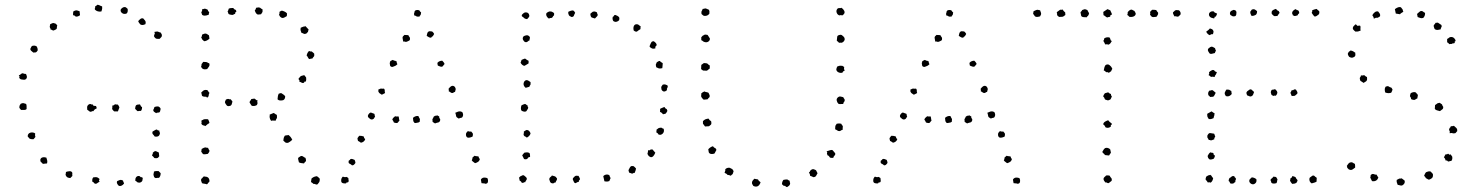

<svg xmlns="http://www.w3.org/2000/svg" viewBox="-20 -764 6195 807"><path d="M409.2 -737.3Q410.2 -727.5 408.7 -724.1Q407.2 -720.7 406.2 -715.8Q389.6 -712.9 378.9 -723.6Q377.9 -728.5 379.4 -731Q380.9 -733.4 379.9 -737.3Q384.8 -739.3 389.6 -744.1Q396.5 -743.2 400.4 -740.7Q404.3 -738.3 409.2 -737.3ZM516.6 -726.6Q518.6 -711.9 511.7 -707Q501 -703.1 493.2 -709Q485.4 -714.8 487.3 -723.6Q489.3 -727.5 494.1 -731Q499 -734.4 503.9 -734.4Q508.8 -734.4 511.2 -731.4Q513.7 -728.5 516.6 -726.6ZM314.5 -716.8Q314.5 -711.9 315.4 -708.5Q316.4 -705.1 316.4 -700.2Q307.6 -693.4 299.8 -694.3Q296.9 -694.3 293.9 -697.8Q291 -701.2 287.1 -699.2Q287.1 -705.1 287.1 -707.5Q287.1 -710 288.1 -715.8Q297.9 -721.7 303.7 -720.2Q309.6 -718.8 314.5 -716.8ZM590.8 -662.1Q585.9 -660.2 582 -659.2Q578.1 -658.2 571.3 -660.2Q563.5 -668 563 -670.4Q562.5 -672.9 560.5 -674.8Q564.5 -679.7 569.8 -684.1Q575.2 -688.5 582 -686.5Q591.8 -676.8 592.3 -671.4Q592.8 -666 590.8 -662.1ZM220.7 -657.2Q218.8 -652.3 218.8 -644.5Q216.8 -640.6 212.9 -639.2Q209 -637.7 205.1 -635.7Q201.2 -635.7 199.2 -637.7Q197.3 -639.6 192.4 -639.6Q193.4 -642.6 191.4 -645Q189.5 -647.5 189.5 -650.4Q188.5 -653.3 189.9 -656.2Q191.4 -659.2 190.4 -662.1Q201.2 -668 206.1 -667Q210.9 -666 214.8 -664.1ZM628.9 -629.9Q641.6 -632.8 645.5 -630.4Q649.4 -627.9 654.3 -627.9Q659.2 -622.1 660.2 -618.2Q661.1 -614.3 659.2 -609.4Q652.3 -601.6 651.4 -601.1Q650.4 -600.6 649.4 -600.6Q637.7 -599.6 633.3 -603.5Q628.9 -607.4 627 -612.3Q628.9 -620.1 630.9 -623ZM134.8 -568.4Q138.7 -560.5 138.7 -552.7Q134.8 -545.9 130.9 -543.9Q128.9 -543.9 125.5 -543.5Q122.1 -543 120.1 -543Q114.3 -547.9 110.8 -550.8Q107.4 -553.7 107.4 -558.6L112.3 -568.4Q114.3 -571.3 118.2 -571.8Q122.1 -572.3 124 -572.3Q128.9 -572.3 134.8 -568.4ZM59.6 -447.3Q64.5 -449.2 67.9 -452.6Q71.3 -456.1 76.2 -456.1Q82 -453.1 85 -453.6Q87.9 -454.1 89.8 -452.1Q91.8 -448.2 92.8 -443.8Q93.8 -439.5 91.8 -434.6Q85.9 -428.7 85 -429.2Q84 -429.7 82 -428.7Q68.4 -429.7 66.4 -431.2Q64.5 -432.6 60.5 -436.5Q63.5 -443.4 61 -443.8Q58.6 -444.3 59.6 -447.3ZM371.1 -325.2Q370.1 -320.3 374.5 -319.3Q378.9 -318.4 383.8 -318.4Q383.8 -316.4 385.3 -314.5Q386.7 -312.5 385.7 -307.6Q376 -304.7 373 -296.9Q368.2 -297.9 365.2 -295.4Q362.3 -293 357.4 -294.9Q350.6 -300.8 349.6 -300.8Q348.6 -300.8 346.7 -302.7Q346.7 -307.6 346.2 -311.5Q345.7 -315.4 347.7 -319.3Q351.6 -325.2 354 -325.2Q356.4 -325.2 356.4 -327.1Q361.3 -327.1 364.3 -325.2Q367.2 -323.2 371.1 -325.2ZM475.6 -324.2Q480.5 -317.4 481.4 -314Q482.4 -310.5 480.5 -308.6Q477.5 -300.8 475.6 -295.9H460Q457 -297.9 455.1 -300.8Q453.1 -303.7 451.2 -305.7Q452.1 -308.6 452.1 -312.5Q452.1 -316.4 452.1 -320.3Q457 -320.3 459 -322.3Q460.9 -324.2 463.9 -326.2Q466.8 -324.2 468.8 -324.7Q470.7 -325.2 475.6 -324.2ZM568.4 -325.2Q573.2 -314.5 575.2 -314.9Q577.1 -315.4 577.1 -313.5Q577.1 -302.7 572.3 -297.9Q562.5 -297.9 561 -296.9Q559.6 -295.9 556.6 -297.9Q547.9 -305.7 547.9 -306.6Q547.9 -307.6 548.8 -313.5Q549.8 -319.3 551.8 -321.3Q555.7 -325.2 568.4 -325.2ZM89.8 -327.1Q91.8 -322.3 91.8 -317.9Q91.8 -313.5 91.8 -305.7Q87.9 -301.8 82 -301.8Q76.2 -301.8 68.4 -301.8Q61.5 -309.6 61.5 -310.5Q61.5 -311.5 61.5 -314.5Q61.5 -319.3 63.5 -322.3Q65.4 -325.2 67.4 -328.1Q71.3 -329.1 73.7 -330.1Q76.2 -331.1 80.1 -330.1ZM650.4 -292Q643.6 -290 641.1 -290.5Q638.7 -291 636.7 -288.1Q631.8 -291 627.9 -293.9Q624 -296.9 624 -301.8Q627.9 -308.6 627.9 -310.5Q627.9 -312.5 629.9 -314.5Q642.6 -318.4 647.9 -315.4Q653.3 -312.5 655.3 -306.6Q653.3 -297.9 652.8 -295.9Q652.3 -293.9 650.4 -292ZM649.4 -215.8Q649.4 -210.9 651.4 -207.5Q653.3 -204.1 651.4 -200.2Q649.4 -192.4 642.6 -190.4Q635.7 -188.5 629.9 -190.4Q627 -195.3 623 -199.2Q619.1 -203.1 621.1 -210.9Q625 -212.9 628.4 -215.3Q631.8 -217.8 636.7 -219.7Q640.6 -219.7 642.1 -217.3Q643.6 -214.8 649.4 -215.8ZM127.9 -203.1Q126 -195.3 128.9 -188.5Q123 -181.6 122.6 -180.7Q122.1 -179.7 120.1 -178.7Q105.5 -178.7 102.5 -183.1Q99.6 -187.5 96.7 -189.5Q95.7 -196.3 99.1 -200.7Q102.5 -205.1 107.9 -206.5Q113.3 -208 118.7 -207Q124 -206.1 127.9 -203.1ZM619.1 -109.4Q620.1 -115.2 621.6 -116.7Q623 -118.2 622.1 -122.1Q625 -124 627.4 -126.5Q629.9 -128.9 634.8 -128.9Q641.6 -126 643.1 -125Q644.5 -124 647.5 -123Q648.4 -111.3 648.9 -110.4Q649.4 -109.4 649.4 -107.4Q646.5 -103.5 644.5 -101.6Q642.6 -99.6 640.6 -99.6Q637.7 -98.6 634.8 -99.1Q631.8 -99.6 628.9 -99.6Q627 -101.6 625 -104.5Q623 -107.4 619.1 -109.4ZM174.8 -101.6Q176.8 -96.7 178.2 -90.3Q179.7 -84 177.7 -77.1Q172.9 -76.2 168.9 -76.2Q165 -76.2 160.2 -75.2Q156.2 -80.1 152.8 -82.5Q149.4 -85 149.4 -91.8Q150.4 -99.6 157.7 -102.1Q165 -104.5 174.8 -101.6ZM284.2 -37.1Q283.2 -32.2 283.7 -30.8Q284.2 -29.3 284.2 -24.4L275.4 -15.6Q263.7 -16.6 259.8 -21.5Q255.9 -26.4 255.9 -29.3Q254.9 -31.2 256.3 -34.2Q257.8 -37.1 256.8 -41Q263.7 -43.9 272.5 -44.4Q281.2 -44.9 284.2 -37.1ZM580.1 -14.6Q579.1 -11.7 579.1 -9.3Q579.1 -6.8 578.1 -3.9Q576.2 0 571.3 2.4Q566.4 4.9 559.6 2.9Q556.6 2 555.2 0Q553.7 -2 548.8 -3.9Q547.9 -12.7 551.8 -18.6Q555.7 -24.4 563.5 -24.4Q567.4 -24.4 569.8 -21Q572.3 -17.6 577.1 -19.5ZM398.4 -11.7Q394.5 -2.9 397 -2.4Q399.4 -2 398.4 0Q393.6 2 388.7 5.9Q383.8 9.8 378.9 7.8Q375 5.9 374 3.4Q373 1 368.2 0Q366.2 -12.7 372.1 -18.6Q384.8 -20.5 389.6 -18.1Q394.5 -15.6 398.4 -11.7ZM480.5 17.6Q475.6 14.6 472.7 8.3Q469.7 2 472.7 -2.9Q484.4 -8.8 489.3 -7.8Q494.1 -6.8 497.1 -4.9Q499 3.9 500.5 3.9Q502 3.9 501 7.8Q492.2 19.5 480.5 17.6ZM634.8 -44.9H646.5Q648.4 -43 650.9 -40.5Q653.3 -38.1 655.3 -36.1Q655.3 -23.4 648.4 -16.6Q640.6 -16.6 636.7 -15.6Q632.8 -14.6 627.9 -19.5Q624 -29.3 625.5 -33.7Q627 -38.1 627 -43Z M1077.1 -704.1Q1072.3 -704.1 1068.4 -703.1Q1064.5 -702.1 1060.5 -704.1Q1054.7 -709 1053.7 -712.9Q1052.7 -716.8 1050.8 -719.7Q1054.7 -723.6 1056.6 -731.4Q1060.5 -731.4 1063.5 -732.4Q1066.4 -733.4 1069.3 -732.4Q1073.2 -732.4 1075.7 -729.5Q1078.1 -726.6 1083 -725.6Q1085 -715.8 1082 -711.4Q1079.1 -707 1077.1 -704.1ZM973.6 -716.8Q972.7 -712.9 969.7 -711.9Q966.8 -710.9 968.8 -706.1Q964.8 -705.1 962.9 -703.6Q960.9 -702.1 957 -701.2Q953.1 -701.2 949.7 -702.1Q946.3 -703.1 942.4 -704.1Q939.5 -706.1 939 -709.5Q938.5 -712.9 936.5 -715.8Q939.5 -718.8 941.4 -727.5Q945.3 -729.5 950.2 -730Q955.1 -730.5 960 -730.5Q966.8 -722.7 968.3 -723.1Q969.7 -723.6 970.7 -722.7ZM859.4 -712.9Q857.4 -706.1 857.4 -702.1Q836.9 -694.3 829.1 -702.1Q829.1 -705.1 827.6 -707.5Q826.2 -710 826.2 -712.9Q830.1 -717.8 829.6 -720.7Q829.1 -723.6 831.1 -726.6Q833 -724.6 835.4 -726.1Q837.9 -727.5 841.8 -727.5Q845.7 -726.6 847.7 -725.6Q849.6 -724.6 853.5 -722.7Q853.5 -718.8 855.5 -716.8Q857.4 -714.8 859.4 -712.9ZM1186.5 -707Q1186.5 -704.1 1186 -702.1Q1185.5 -700.2 1185.5 -696.3Q1174.8 -689.5 1169.9 -688.5Q1165 -687.5 1160.2 -691.4Q1155.3 -695.3 1155.3 -697.8Q1155.3 -700.2 1152.3 -700.2Q1156.2 -708 1154.3 -713.9Q1158.2 -715.8 1160.6 -717.8Q1163.1 -719.7 1167 -718.8Q1182.6 -713.9 1186.5 -707ZM1277.3 -639.6Q1275.4 -635.7 1275.4 -634.8Q1275.4 -633.8 1274.4 -628.9Q1270.5 -627.9 1270 -625.5Q1269.5 -623 1264.6 -622.1Q1259.8 -620.1 1255.9 -622.6Q1252 -625 1247.1 -626Q1245.1 -630.9 1243.7 -635.7Q1242.2 -640.6 1244.1 -647.5Q1256.8 -653.3 1259.3 -652.8Q1261.7 -652.3 1263.7 -654.3Q1270.5 -647.5 1272.9 -644.5Q1275.4 -641.6 1277.3 -639.6ZM837.9 -590.8Q828.1 -598.6 828.1 -602.1Q828.1 -605.5 825.2 -606.4Q827.1 -608.4 828.1 -610.8Q829.1 -613.3 829.1 -618.2Q833 -620.1 837.9 -622.1Q842.8 -624 847.7 -622.1Q850.6 -620.1 853.5 -618.7Q856.4 -617.2 858.4 -615.2L860.4 -601.6Q848.6 -590.8 837.9 -590.8ZM1300.8 -529.3Q1299.8 -526.4 1297.4 -524.4Q1294.9 -522.5 1293.9 -518.6Q1289.1 -517.6 1286.1 -517.1Q1283.2 -516.6 1279.3 -515.6Q1276.4 -518.6 1273.9 -523.4Q1271.5 -528.3 1268.6 -531.2Q1272.5 -543 1274.4 -544.4Q1276.4 -545.9 1278.3 -549.8Q1283.2 -548.8 1284.7 -547.9Q1286.1 -546.9 1290 -547.9Q1296.9 -542 1298.3 -541Q1299.8 -540 1300.8 -538.1ZM859.4 -498Q862.3 -490.2 858.4 -484.4Q854.5 -478.5 850.6 -473.6Q830.1 -468.8 825.2 -484.4Q828.1 -490.2 827.1 -495.1Q829.1 -496.1 830.6 -499Q832 -502 834 -503.9Q848.6 -503.9 851.6 -501.5Q854.5 -499 859.4 -498ZM1258.8 -448.2 1266.6 -438.5Q1267.6 -428.7 1266.6 -426.3Q1265.6 -423.8 1265.6 -420.9Q1260.7 -422.9 1259.8 -419.9Q1258.8 -417 1254.9 -415Q1249 -415 1246.1 -417.5Q1243.2 -419.9 1238.3 -419.9Q1240.2 -424.8 1237.8 -427.2Q1235.4 -429.7 1234.4 -432.6Q1242.2 -444.3 1247.6 -445.3Q1252.9 -446.3 1258.8 -448.2ZM860.4 -374Q856.4 -364.3 856.9 -362.8Q857.4 -361.3 857.4 -360.4Q850.6 -351.6 849.6 -354Q848.6 -356.4 846.7 -357.4Q835 -357.4 833 -358.9Q831.1 -360.4 829.1 -361.3Q827.1 -368.2 827.1 -370.1Q827.1 -372.1 825.2 -374Q833 -382.8 837.4 -384.8Q841.8 -386.7 850.6 -385.7Q853.5 -383.8 855.5 -379.9Q857.4 -376 860.4 -374ZM1178.7 -359.4Q1178.7 -346.7 1169.9 -342.8Q1153.3 -338.9 1146.5 -346.7Q1147.5 -354.5 1147.9 -358.9Q1148.4 -363.3 1151.4 -370.1Q1154.3 -371.1 1157.7 -372.1Q1161.1 -373 1163.1 -372.1Q1173.8 -365.2 1175.3 -363.3Q1176.8 -361.3 1178.7 -359.4ZM1062.5 -342.8Q1060.5 -337.9 1062 -333.5Q1063.5 -329.1 1060.5 -324.2Q1058.6 -320.3 1050.3 -318.8Q1042 -317.4 1037.1 -320.3Q1032.2 -329.1 1030.3 -331.1Q1028.3 -333 1029.3 -335Q1029.3 -337.9 1032.2 -340.8Q1035.2 -343.8 1036.1 -347.7Q1040 -347.7 1042.5 -348.6Q1044.9 -349.6 1048.8 -349.6Q1052.7 -348.6 1055.2 -345.2Q1057.6 -341.8 1062.5 -342.8ZM950.2 -346.7Q952.1 -342.8 953.6 -341.8Q955.1 -340.8 957 -336.9Q954.1 -325.2 953.6 -324.7Q953.1 -324.2 950.2 -320.3Q938.5 -315.4 933.6 -320.3Q923.8 -332 925.8 -336.9Q927.7 -341.8 929.7 -345.7Q938.5 -349.6 941.9 -347.7Q945.3 -345.7 950.2 -346.7ZM1138.7 -256.8Q1130.9 -256.8 1127.4 -257.3Q1124 -257.8 1119.1 -255.9Q1118.2 -259.8 1116.2 -261.7Q1114.3 -263.7 1114.3 -267.6Q1112.3 -272.5 1113.3 -274.9Q1114.3 -277.3 1113.3 -282.2Q1124 -286.1 1129.9 -289.1Q1134.8 -287.1 1136.7 -285.2Q1138.7 -283.2 1143.6 -281.2Q1145.5 -269.5 1142.6 -265.6Q1139.6 -261.7 1138.7 -256.8ZM854.5 -262.7Q856.4 -258.8 857.9 -255.9Q859.4 -252.9 860.4 -248Q858.4 -245.1 856 -244.1Q853.5 -243.2 851.6 -241.2Q842.8 -233.4 842.8 -233.9Q842.8 -234.4 840.8 -235.4Q831.1 -237.3 829.6 -239.7Q828.1 -242.2 826.2 -243.2Q828.1 -248 827.1 -251Q826.2 -253.9 827.1 -257.8Q835 -260.7 835.4 -261.7Q835.9 -262.7 837.9 -262.7Q845.7 -263.7 854.5 -262.7ZM1193.4 -196.3 1201.2 -188.5Q1207 -180.7 1207 -178.7Q1207 -176.8 1209 -176.8Q1198.2 -167 1192.4 -164.6Q1186.5 -162.1 1179.7 -165Q1173.8 -169.9 1170.9 -172.9Q1171.9 -182.6 1173.3 -186.5Q1174.8 -190.4 1176.8 -193.4Q1180.7 -195.3 1185.1 -195.3Q1189.5 -195.3 1193.4 -196.3ZM827.1 -137.7Q838.9 -144.5 842.8 -144.5Q849.6 -142.6 854.5 -142.6Q857.4 -134.8 858.9 -133.8Q860.4 -132.8 860.4 -129.9Q860.4 -127 857.9 -123Q855.5 -119.1 853.5 -117.2Q838.9 -114.3 834 -116.2Q832 -117.2 830.1 -120.6Q828.1 -124 826.2 -126Q825.2 -129.9 826.7 -131.3Q828.1 -132.8 827.1 -137.7ZM1257.8 -77.1Q1251 -78.1 1245.6 -78.6Q1240.2 -79.1 1236.3 -82Q1233.4 -93.8 1232.9 -96.2Q1232.4 -98.6 1234.4 -101.6Q1241.2 -106.4 1244.1 -107.9Q1247.1 -109.4 1252 -107.4Q1261.7 -100.6 1263.7 -100.6Q1265.6 -96.7 1266.1 -90.8Q1266.6 -85 1261.7 -83ZM849.6 10.7Q844.7 8.8 839.4 8.3Q834 7.8 829.1 5.9Q824.2 -4.9 825.2 -9.3Q826.2 -13.7 829.1 -14.6Q835.9 -23.4 837.9 -22.5Q839.8 -21.5 842.8 -21.5Q852.5 -21.5 857.4 -14.6Q860.4 -8.8 860.4 -4.9Q860.4 -1 859.4 1Q854.5 3.9 853.5 6.8Q852.5 9.8 849.6 10.7ZM1312.5 11.7Q1307.6 11.7 1305.7 10.3Q1303.7 8.8 1296.9 8.8Q1294.9 5.9 1292 4.4Q1289.1 2.9 1287.1 1Q1289.1 -13.7 1290 -14.6Q1299.8 -21.5 1304.2 -22Q1308.6 -22.5 1311.5 -23.4Q1315.4 -21.5 1318.4 -18.6Q1321.3 -15.6 1324.2 -12.7Q1324.2 -2 1321.3 2Q1316.4 8.8 1315.4 9.8Q1314.5 10.7 1312.5 11.7Z M1742.2 -720.7Q1746.1 -713.9 1750 -711.9Q1749 -701.2 1746.6 -699.7Q1744.1 -698.2 1743.2 -694.3Q1735.4 -694.3 1732.4 -694.3Q1724.6 -699.2 1723.1 -698.7Q1721.7 -698.2 1720.7 -700.2Q1719.7 -709 1721.2 -710.4Q1722.7 -711.9 1722.7 -716.8Q1724.6 -720.7 1730.5 -721.7Q1736.3 -722.7 1742.2 -720.7ZM1791 -605.5Q1785.2 -605.5 1781.2 -608.4Q1777.3 -611.3 1773.4 -613.3Q1775.4 -625 1777.8 -628.4Q1780.3 -631.8 1785.2 -632.8L1795.9 -631.8Q1797.9 -630.9 1800.8 -627.4Q1803.7 -624 1804.7 -621.1Q1799.8 -611.3 1796.9 -610.4Q1793.9 -609.4 1793 -606.4ZM1690.4 -588.9Q1685.5 -586.9 1681.6 -588.9Q1677.7 -590.8 1674.8 -588.9Q1672.9 -600.6 1672.4 -602.1Q1671.9 -603.5 1671.9 -606.4Q1672.9 -611.3 1675.3 -612.8Q1677.7 -614.3 1679.7 -617.2Q1686.5 -617.2 1689.5 -616.7Q1692.4 -616.2 1696.3 -616.2Q1698.2 -611.3 1701.2 -608.4Q1704.1 -605.5 1703.1 -599.6Q1703.1 -594.7 1698.7 -592.8Q1694.3 -590.8 1690.4 -588.9ZM1838.9 -508.8Q1841.8 -505.9 1844.2 -502.9Q1846.7 -500 1848.6 -495.1L1839.8 -484.4Q1835 -482.4 1830.1 -484.4Q1825.2 -486.3 1820.3 -488.3Q1817.4 -497.1 1819.3 -501Q1827.1 -508.8 1838.9 -508.8ZM1620.1 -486.3Q1617.2 -499 1618.7 -501Q1620.1 -502.9 1620.1 -506.8Q1624 -508.8 1628.4 -511.2Q1632.8 -513.7 1635.7 -508.8Q1640.6 -509.8 1641.6 -508.3Q1642.6 -506.8 1646.5 -506.8Q1647.5 -498 1650.4 -494.1Q1645.5 -489.3 1641.6 -487.3Q1628.9 -481.4 1626 -482.9Q1623 -484.4 1620.1 -486.3ZM1892.6 -377.9Q1888.7 -377 1886.2 -375Q1883.8 -373 1879.9 -373Q1875 -374 1872.6 -376.5Q1870.1 -378.9 1866.2 -379.9Q1867.2 -385.7 1865.2 -390.6Q1875 -403.3 1881.8 -403.3Q1888.7 -403.3 1892.6 -397.5Q1896.5 -390.6 1895 -387.2Q1893.6 -383.8 1892.6 -377.9ZM1594.7 -390.6Q1597.7 -386.7 1597.2 -382.3Q1596.7 -377.9 1598.6 -373Q1589.8 -368.2 1587.9 -367.2Q1585.9 -366.2 1584 -366.2L1574.2 -373Q1569.3 -378.9 1570.3 -381.8Q1571.3 -384.8 1569.3 -386.7Q1579.1 -392.6 1583.5 -391.6Q1587.9 -390.6 1592.8 -391.6ZM1908.2 -265.6Q1906.2 -267.6 1902.8 -269Q1899.4 -270.5 1897.5 -274.4Q1895.5 -286.1 1893.6 -290Q1907.2 -296.9 1914.6 -295.9Q1921.9 -294.9 1924.8 -290Q1925.8 -288.1 1926.3 -283.7Q1926.8 -279.3 1925.8 -277.3Q1923.8 -269.5 1918.9 -269Q1914.1 -268.6 1908.2 -265.6ZM1552.7 -286.1Q1554.7 -284.2 1554.7 -280.8Q1554.7 -277.3 1556.6 -274.4Q1551.8 -265.6 1551.3 -265.6Q1550.8 -265.6 1548.8 -263.7Q1543 -259.8 1536.1 -263.7Q1532.2 -266.6 1529.3 -269.5Q1526.4 -272.5 1526.4 -274.4Q1525.4 -278.3 1528.3 -282.7Q1531.2 -287.1 1535.2 -290Q1538.1 -292 1543 -289.6Q1547.9 -287.1 1552.7 -286.1ZM1655.3 -274.4Q1657.2 -268.6 1657.2 -265.1Q1657.2 -261.7 1659.2 -257.8Q1654.3 -252 1653.8 -251Q1653.3 -250 1651.4 -248Q1647.5 -246.1 1643.6 -247.1Q1639.6 -248 1635.7 -249Q1631.8 -258.8 1628.9 -260.7Q1629.9 -265.6 1633.3 -269Q1636.7 -272.5 1640.6 -275.4Q1649.4 -273.4 1650.9 -274.4Q1652.3 -275.4 1655.3 -274.4ZM1826.2 -274.4Q1825.2 -268.6 1828.1 -266.1Q1831.1 -263.7 1830.1 -259.8Q1830.1 -253.9 1824.2 -250Q1808.6 -246.1 1808.6 -245.1Q1805.7 -247.1 1803.2 -248.5Q1800.8 -250 1797.9 -252Q1798.8 -254.9 1797.9 -257.8Q1796.9 -260.7 1797.9 -263.7Q1801.8 -269.5 1801.8 -271Q1801.8 -272.5 1802.7 -273.4Q1808.6 -278.3 1812 -277.8Q1815.4 -277.3 1817.4 -279.3ZM1738.3 -276.4Q1743.2 -265.6 1743.7 -265.6Q1744.1 -265.6 1745.1 -264.6Q1745.1 -261.7 1744.6 -258.8Q1744.1 -255.9 1744.1 -252Q1737.3 -248 1735.8 -248.5Q1734.4 -249 1733.4 -248Q1722.7 -246.1 1722.7 -247.1Q1716.8 -252.9 1716.8 -258.3Q1716.8 -263.7 1715.8 -268.6Q1719.7 -272.5 1725.6 -274.9Q1731.4 -277.3 1738.3 -276.4ZM1946.3 -212.9Q1956.1 -210 1957.5 -210.9Q1959 -211.9 1960.9 -210.9Q1967.8 -203.1 1967.8 -201.2Q1967.8 -193.4 1965.8 -189.5Q1947.3 -181.6 1941.9 -188Q1936.5 -194.3 1939.5 -205.1ZM1508.8 -190.4Q1510.7 -181.6 1513.2 -181.2Q1515.6 -180.7 1514.6 -177.7Q1510.7 -167 1497.1 -164.1Q1489.3 -169.9 1484.4 -171.9Q1484.4 -176.8 1482.9 -178.2Q1481.4 -179.7 1483.4 -184.6Q1485.4 -187.5 1486.8 -189.5Q1488.3 -191.4 1490.2 -193.4Q1501 -193.4 1508.8 -190.4ZM1992.2 -105.5Q1992.2 -100.6 1993.7 -99.1Q1995.1 -97.7 1997.1 -95.7Q1995.1 -87.9 1989.7 -84Q1984.4 -80.1 1976.6 -78.1Q1974.6 -80.1 1970.2 -83Q1965.8 -85.9 1962.9 -89.8Q1963.9 -92.8 1964.8 -94.7Q1965.8 -96.7 1965.8 -101.6Q1968.8 -103.5 1974.6 -109.4Q1979.5 -107.4 1983.9 -107.4Q1988.3 -107.4 1992.2 -105.5ZM1470.7 -91.8Q1472.7 -85 1473.6 -83Q1474.6 -81.1 1472.7 -77.1Q1467.8 -70.3 1462.9 -69.3Q1458 -68.4 1456.1 -72.3Q1445.3 -77.1 1445.3 -80.6Q1445.3 -84 1445.3 -87.9Q1447.3 -89.8 1449.7 -91.3Q1452.1 -92.8 1453.1 -95.7Q1459 -96.7 1462.4 -95.2Q1465.8 -93.8 1470.7 -91.8ZM2028.3 -15.6Q2032.2 -6.8 2031.2 -4.9Q2030.3 -2.9 2031.2 1Q2027.3 7.8 2025.4 7.3Q2023.4 6.8 2022.5 8.8Q2017.6 6.8 2013.2 6.8Q2008.8 6.8 2003.9 5.9Q2002 -5.9 2001.5 -7.3Q2001 -8.8 2002 -10.7Q2007.8 -18.6 2018.6 -17.6ZM1444.3 -15.6Q1444.3 -9.8 1445.3 -6.8Q1446.3 -3.9 1444.3 1Q1442.4 2.9 1438.5 2.9Q1434.6 2.9 1434.6 6.8Q1415 8.8 1414.1 -2.9Q1413.1 -14.6 1420.9 -21.5Q1430.7 -18.6 1431.6 -19.5Q1436.5 -21.5 1438.5 -19.5Q1440.4 -17.6 1444.3 -15.6Z M2397.5 -710Q2393.6 -703.1 2392.1 -698.2Q2390.6 -693.4 2382.8 -692.4Q2373 -696.3 2371.1 -700.2Q2368.2 -707 2368.2 -710Q2368.2 -712.9 2369.1 -714.8Q2386.7 -722.7 2391.1 -718.8Q2395.5 -714.8 2397.5 -710ZM2307.6 -710Q2309.6 -708 2309.1 -705.1Q2308.6 -702.1 2308.6 -699.2Q2304.7 -697.3 2303.7 -693.8Q2302.7 -690.4 2297.9 -688.5Q2291 -688.5 2289.6 -687Q2288.1 -685.5 2286.1 -686.5Q2282.2 -688.5 2278.3 -694.8Q2274.4 -701.2 2276.4 -708Q2277.3 -710 2283.2 -713.4Q2289.1 -716.8 2293.9 -715.8Q2297.9 -715.8 2301.3 -713.9Q2304.7 -711.9 2307.6 -710ZM2489.3 -711.9Q2489.3 -707 2491.2 -705.1Q2493.2 -703.1 2491.2 -697.3Q2482.4 -688.5 2481.9 -687.5Q2481.4 -686.5 2479.5 -686.5Q2470.7 -689.5 2468.8 -689.9Q2466.8 -690.4 2464.8 -692.4Q2462.9 -695.3 2461.9 -700.2Q2460.9 -705.1 2461.9 -707Q2469.7 -713.9 2471.7 -714.8Q2479.5 -716.8 2482.9 -714.8Q2486.3 -712.9 2489.3 -711.9ZM2195.3 -683.6Q2184.6 -684.6 2179.7 -691.4Q2175.8 -693.4 2173.8 -695.3Q2171.9 -697.3 2173.8 -702.1Q2182.6 -711.9 2188.5 -711.9Q2194.3 -711.9 2196.3 -710.9Q2200.2 -710 2203.1 -704.6Q2206.1 -699.2 2204.1 -693.4Q2195.3 -682.6 2195.3 -683.6ZM2566.4 -701.2Q2577.1 -697.3 2581.1 -692.9Q2585 -688.5 2582 -678.7Q2577.1 -673.8 2570.8 -672.4Q2564.5 -670.9 2557.6 -675.8Q2552.7 -684.6 2555.7 -693.4Q2559.6 -694.3 2560.5 -697.8Q2561.5 -701.2 2566.4 -701.2ZM2672.9 -653.3Q2671.9 -650.4 2671.9 -641.6Q2662.1 -635.7 2659.7 -633.3Q2657.2 -630.9 2655.3 -630.9Q2651.4 -630.9 2648.9 -632.3Q2646.5 -633.8 2643.6 -635.7Q2640.6 -647.5 2644.5 -655.3Q2648.4 -663.1 2658.2 -662.1Q2663.1 -661.1 2666 -658.2Q2668.9 -655.3 2672.9 -653.3ZM2207 -608.4Q2208 -603.5 2206.5 -601.1Q2205.1 -598.6 2206.1 -594.7Q2201.2 -592.8 2197.8 -589.4Q2194.3 -585.9 2188.5 -586.9Q2183.6 -587.9 2179.2 -595.2Q2174.8 -602.5 2179.7 -610.4Q2182.6 -613.3 2190.4 -615.2Q2200.2 -618.2 2207 -608.4ZM2740.2 -574.2Q2731.4 -564.5 2733.9 -564.5Q2736.3 -564.5 2735.4 -561.5Q2727.5 -557.6 2720.2 -560.5Q2712.9 -563.5 2710 -569.3Q2714.8 -582 2717.8 -586.4Q2720.7 -590.8 2727.5 -590.8Q2732.4 -587.9 2736.3 -583.5Q2740.2 -579.1 2740.2 -574.2ZM2202.1 -507.8Q2201.2 -505.9 2201.7 -502.4Q2202.1 -499 2201.2 -497.1Q2185.5 -487.3 2184.6 -487.3Q2179.7 -487.3 2174.8 -491.7Q2169.9 -496.1 2168 -501Q2169.9 -503.9 2170.4 -506.8Q2170.9 -509.8 2172.9 -512.7Q2176.8 -513.7 2180.2 -515.6Q2183.6 -517.6 2187.5 -517.6Q2196.3 -510.7 2198.2 -510.3Q2200.2 -509.8 2202.1 -507.8ZM2763.7 -477.5Q2753.9 -475.6 2752.4 -476.1Q2751 -476.6 2749 -476.6Q2741.2 -480.5 2740.2 -480.5Q2739.3 -480.5 2738.3 -481.4Q2735.4 -492.2 2737.3 -495.1Q2739.3 -498 2740.2 -502Q2744.1 -503.9 2746.6 -505.9Q2749 -507.8 2753.9 -507.8Q2755.9 -503.9 2759.3 -502.4Q2762.7 -501 2765.6 -498Q2764.6 -488.3 2764.6 -485.4Q2764.6 -482.4 2763.7 -477.5ZM2210 -418.9Q2210.9 -408.2 2208.5 -406.2Q2206.1 -404.3 2205.1 -399.4Q2194.3 -396.5 2191.9 -395.5Q2189.5 -394.5 2187.5 -396.5Q2177.7 -406.2 2181.6 -417Q2183.6 -423.8 2190.4 -426.8Q2194.3 -427.7 2195.3 -427.2Q2196.3 -426.8 2201.2 -424.8ZM2765.6 -408.2Q2772.5 -410.2 2776.9 -408.7Q2781.2 -407.2 2785.2 -405.3Q2788.1 -399.4 2785.2 -395.5Q2782.2 -391.6 2783.2 -384.8Q2769.5 -373 2760.7 -386.7Q2757.8 -396.5 2760.7 -401.4Q2763.7 -406.2 2765.6 -408.2ZM2171.9 -321.3Q2175.8 -323.2 2179.2 -324.7Q2182.6 -326.2 2186.5 -327.1Q2190.4 -326.2 2192.4 -323.7Q2194.3 -321.3 2198.2 -320.3Q2196.3 -317.4 2198.7 -314.9Q2201.2 -312.5 2199.2 -307.6Q2194.3 -299.8 2193.4 -298.3Q2192.4 -296.9 2191.4 -295.9Q2186.5 -293.9 2182.1 -294.9Q2177.7 -295.9 2172.9 -297.9Q2168.9 -302.7 2169.4 -309.6Q2169.9 -316.4 2171.9 -321.3ZM2785.2 -297.9Q2784.2 -294.9 2781.7 -291.5Q2779.3 -288.1 2777.3 -286.1Q2766.6 -283.2 2766.6 -283.7Q2766.6 -284.2 2765.6 -285.2Q2759.8 -292 2756.8 -292.5Q2753.9 -293 2753.9 -294.9Q2754.9 -297.9 2754.4 -301.8Q2753.9 -305.7 2755.9 -307.6L2772.5 -314.5Q2774.4 -311.5 2776.4 -309.1Q2778.3 -306.6 2782.2 -305.7ZM2738.3 -208Q2740.2 -213.9 2739.3 -218.8Q2749 -227.5 2752.9 -226.6Q2756.8 -225.6 2757.8 -228.5Q2760.7 -226.6 2763.2 -225.1Q2765.6 -223.6 2769.5 -222.7Q2773.4 -210 2765.1 -202.1Q2756.8 -194.3 2747.1 -199.2Q2746.1 -203.1 2743.2 -204.6Q2740.2 -206.1 2738.3 -208ZM2181.6 -210.9Q2191.4 -217.8 2193.8 -217.8Q2196.3 -217.8 2201.2 -215.8Q2207 -210.9 2208 -208Q2209 -205.1 2210 -203.1Q2207 -192.4 2194.3 -185.5Q2190.4 -189.5 2187 -190.4Q2183.6 -191.4 2181.6 -195.3Q2179.7 -198.2 2181.2 -202.1Q2182.6 -206.1 2181.6 -210.9ZM2722.7 -135.7Q2725.6 -131.8 2728.5 -128.9Q2731.4 -126 2734.4 -122.1Q2729.5 -110.4 2724.6 -106.4Q2716.8 -100.6 2710.9 -105.5Q2707 -107.4 2705.1 -110.4Q2703.1 -113.3 2701.2 -117.2Q2702.1 -121.1 2703.1 -124.5Q2704.1 -127.9 2704.1 -132.8Q2710 -130.9 2712.4 -133.8Q2714.8 -136.7 2722.7 -135.7ZM2207 -118.2Q2207 -113.3 2208 -107.9Q2209 -102.5 2202.1 -103.5Q2197.3 -95.7 2191.9 -94.7Q2186.5 -93.8 2182.6 -95.7Q2180.7 -99.6 2178.7 -103.5Q2176.8 -107.4 2174.8 -111.3Q2176.8 -114.3 2179.2 -116.7Q2181.6 -119.1 2183.6 -122.1Q2191.4 -124 2197.8 -123.5Q2204.1 -123 2207 -118.2ZM2653.3 -55.7Q2652.3 -47.9 2647.5 -37.1Q2643.6 -38.1 2641.6 -36.1Q2639.6 -34.2 2635.7 -34.2Q2632.8 -36.1 2629.9 -36.6Q2627 -37.1 2624 -39.1Q2621.1 -48.8 2621.6 -48.8Q2622.1 -48.8 2622.1 -49.8Q2627.9 -62.5 2631.8 -64.9Q2635.7 -67.4 2643.6 -65.4Q2646.5 -63.5 2648.9 -60.5Q2651.4 -57.6 2653.3 -55.7ZM2546.9 -16.6Q2544.9 -12.7 2541 -2.9Q2532.2 0 2527.3 -1Q2522.5 -2 2520.5 -2L2515.6 -23.4Q2520.5 -29.3 2528.8 -30.3Q2537.1 -31.2 2542 -26.4Q2543 -23.4 2543.5 -20.5Q2543.9 -17.6 2546.9 -16.6ZM2161.1 -16.6Q2168 -24.4 2168.9 -23.9Q2169.9 -23.4 2170.9 -24.4Q2174.8 -27.3 2177.2 -27.3Q2179.7 -27.3 2181.6 -27.3Q2191.4 -19.5 2192.9 -17.1Q2194.3 -14.6 2194.3 -11.7Q2193.4 -7.8 2190.9 -4.9Q2188.5 -2 2187.5 2Q2182.6 1 2180.7 3.4Q2178.7 5.9 2172.9 3.9Q2169.9 -2 2167.5 -2.9Q2165 -3.9 2164.1 -4.9Q2163.1 -7.8 2163.1 -10.7Q2163.1 -13.7 2161.1 -16.6ZM2321.3 -13.7Q2321.3 -7.8 2318.8 -4.9Q2316.4 -2 2315.4 2.9Q2310.5 2.9 2308.6 4.9Q2306.6 6.8 2304.7 6.8Q2294.9 6.8 2292 0Q2290 -7.8 2289.1 -8.8Q2288.1 -9.8 2289.1 -13.7Q2291 -18.6 2294.4 -20.5Q2297.9 -22.5 2299.8 -26.4Q2313.5 -23.4 2316.4 -20Q2319.3 -16.6 2321.3 -13.7ZM2410.2 -25.4Q2413.1 -23.4 2414.6 -19.5Q2416 -15.6 2418 -11.7Q2417 -7.8 2414.6 -6.3Q2412.1 -4.9 2413.1 0Q2404.3 2 2402.8 3.9Q2401.4 5.9 2398.4 5.9Q2394.5 4.9 2393.1 2.4Q2391.6 0 2389.6 -4.9Q2388.7 -6.8 2387.7 -9.3Q2386.7 -11.7 2388.7 -15.6L2396.5 -23.4Q2401.4 -26.4 2404.3 -25.4Q2407.2 -24.4 2410.2 -25.4Z M3520.5 -699.2Q3512.7 -701.2 3511.7 -700.2Q3510.7 -699.2 3508.8 -699.2Q3500 -701.2 3496.6 -710.9Q3493.2 -720.7 3501 -728.5Q3503.9 -730.5 3508.8 -730Q3513.7 -729.5 3516.6 -731.4Q3524.4 -726.6 3528.3 -718.8Q3534.2 -708 3520.5 -699.2ZM2933.6 -726.6Q2937.5 -726.6 2941.4 -728Q2945.3 -729.5 2949.2 -727.5Q2959 -723.6 2960 -722.7Q2962.9 -713.9 2961.9 -711.9Q2960.9 -710 2961.9 -707Q2954.1 -695.3 2938.5 -697.3Q2936.5 -698.2 2933.6 -700.7Q2930.7 -703.1 2928.7 -705.1Q2926.8 -715.8 2930.7 -719.7ZM3506.8 -584Q3504.9 -585.9 3502.4 -588.4Q3500 -590.8 3497.1 -592.8Q3498 -606.4 3499 -610.4Q3500 -614.3 3504.9 -616.2Q3506.8 -617.2 3511.2 -617.7Q3515.6 -618.2 3518.6 -616.2Q3520.5 -615.2 3525.4 -610.4Q3530.3 -605.5 3530.3 -600.6Q3531.2 -596.7 3527.8 -591.8Q3524.4 -586.9 3519.5 -585Q3517.6 -584 3514.2 -584.5Q3510.7 -585 3506.8 -584ZM2926.8 -595.7Q2928.7 -598.6 2927.7 -601.6Q2926.8 -604.5 2927.7 -607.4Q2933.6 -615.2 2936.5 -615.2Q2941.4 -619.1 2945.3 -618.7Q2949.2 -618.2 2954.1 -617.2Q2960 -608.4 2961.4 -606Q2962.9 -603.5 2963.9 -601.6Q2963.9 -593.8 2957.5 -589.4Q2951.2 -585 2943.4 -586.9Q2937.5 -587.9 2934.6 -590.8Q2931.6 -593.8 2926.8 -595.7ZM3528.3 -482.4Q3527.3 -476.6 3527.8 -473.6Q3528.3 -470.7 3530.3 -466.8Q3522.5 -464.8 3521.5 -459Q3513.7 -456.1 3505.4 -459.5Q3497.1 -462.9 3495.1 -470.7Q3495.1 -474.6 3496.1 -477.1Q3497.1 -479.5 3499 -484.4Q3508.8 -488.3 3512.2 -487.8Q3515.6 -487.3 3520.5 -487.3ZM2926.8 -473.6Q2927.7 -479.5 2927.2 -481.9Q2926.8 -484.4 2927.7 -491.2Q2937.5 -499 2938.5 -499Q2952.1 -499 2955.1 -495.1Q2958 -491.2 2962.9 -489.3Q2963.9 -483.4 2962.9 -475.6Q2959 -473.6 2957 -471.2Q2955.1 -468.8 2950.2 -466.8Q2942.4 -467.8 2939.9 -467.3Q2937.5 -466.8 2934.6 -467.8ZM2962.9 -356.4Q2957 -351.6 2954.1 -346.7Q2948.2 -346.7 2944.8 -345.7Q2941.4 -344.7 2936.5 -345.7Q2934.6 -348.6 2932.1 -350.6Q2929.7 -352.5 2927.7 -357.4Q2925.8 -360.4 2927.2 -362.8Q2928.7 -365.2 2926.8 -370.1Q2934.6 -377.9 2936 -377.4Q2937.5 -377 2939.5 -379.9Q2943.4 -377.9 2948.7 -377Q2954.1 -376 2958 -374Q2963.9 -362.3 2962.9 -360.4Q2961.9 -358.4 2962.9 -356.4ZM3524.4 -327.1Q3519.5 -327.1 3514.6 -326.7Q3509.8 -326.2 3504.9 -327.1Q3498 -335 3498.5 -335.9Q3499 -336.9 3498 -337.9Q3495.1 -344.7 3498 -350.1Q3501 -355.5 3505.9 -357.4Q3509.8 -359.4 3514.6 -357.9Q3519.5 -356.4 3524.4 -355.5Q3526.4 -350.6 3528.8 -348.1Q3531.2 -345.7 3530.3 -340.8Q3529.3 -336.9 3526.9 -334.5Q3524.4 -332 3524.4 -327.1ZM2943.4 -232.4Q2935.5 -242.2 2934.6 -244.1V-254.9Q2940.4 -260.7 2945.3 -262.7Q2950.2 -264.6 2958 -265.6Q2963.9 -256.8 2965.3 -256.8Q2966.8 -256.8 2968.8 -254.9Q2971.7 -243.2 2967.8 -239.7Q2963.9 -236.3 2960 -233.4Q2955.1 -233.4 2951.2 -232.9Q2947.3 -232.4 2943.4 -232.4ZM3521.5 -217.8Q3516.6 -217.8 3514.2 -215.3Q3511.7 -212.9 3507.8 -212.9Q3502.9 -212.9 3499 -215.8Q3495.1 -218.8 3490.2 -220.7Q3490.2 -235.4 3492.7 -237.8Q3495.1 -240.2 3497.1 -244.1Q3506.8 -246.1 3515.6 -244.1Q3517.6 -240.2 3519 -238.3Q3520.5 -236.3 3522.5 -234.4Q3522.5 -227.5 3522 -225.1Q3521.5 -222.7 3521.5 -217.8ZM2957 -136.7Q2965.8 -146.5 2976.6 -149.4Q2980.5 -143.6 2985.4 -141.6Q2990.2 -139.6 2991.2 -133.8Q2984.4 -120.1 2983.4 -119.1Q2977.5 -116.2 2971.2 -116.7Q2964.8 -117.2 2962.9 -119.1Q2959 -121.1 2958.5 -126.5Q2958 -131.8 2957 -136.7ZM3454.1 -127.9Q3464.8 -130.9 3469.7 -132.8Q3474.6 -134.8 3479.5 -132.8Q3489.3 -121.1 3490.2 -120.1Q3491.2 -119.1 3490.2 -113.3Q3488.3 -110.4 3485.8 -107.9Q3483.4 -105.5 3482.4 -100.6Q3476.6 -100.6 3473.1 -100.6Q3469.7 -100.6 3467.8 -102.5Q3465.8 -104.5 3464.4 -107.4Q3462.9 -110.4 3459 -110.4Q3457 -114.3 3456.1 -116.7Q3455.1 -119.1 3457 -124ZM3063.5 -44.9Q3060.5 -32.2 3057.6 -30.8Q3054.7 -29.3 3051.8 -25.4Q3047.9 -27.3 3044.9 -27.8Q3042 -28.3 3037.1 -29.3Q3035.2 -33.2 3031.2 -34.7Q3027.3 -36.1 3025.4 -38.1Q3026.4 -42 3027.8 -44.9Q3029.3 -47.9 3028.3 -52.7Q3036.1 -60.5 3047.9 -58.6Q3053.7 -54.7 3055.2 -54.7Q3056.6 -54.7 3057.6 -53.7ZM3384.8 -25.4Q3384.8 -30.3 3383.3 -33.2Q3381.8 -36.1 3379.9 -39.1Q3383.8 -41 3384.3 -43.5Q3384.8 -45.9 3386.7 -47.9Q3388.7 -49.8 3392.1 -51.8Q3395.5 -53.7 3400.4 -52.7Q3410.2 -48.8 3410.2 -47.9Q3410.2 -46.9 3411.1 -45.9Q3417 -35.2 3416 -34.7Q3415 -34.2 3414.1 -32.2Q3409.2 -22.5 3408.2 -22.5Q3399.4 -16.6 3394.5 -21.5ZM3176.8 2Q3172.9 14.6 3165 18.6Q3157.2 22.5 3146.5 17.6Q3144.5 13.7 3142.6 11.2Q3140.6 8.8 3140.6 3.9Q3140.6 -1 3144 -5.4Q3147.5 -9.8 3150.4 -12.7Q3154.3 -11.7 3158.2 -11.2Q3162.1 -10.7 3166 -9.8Q3168 -4.9 3170.9 -2.9Q3173.8 -1 3176.8 2ZM3299.8 -2.9Q3297.9 0 3299.8 2.4Q3301.8 4.9 3300.8 8.8Q3299.8 13.7 3296.4 16.6Q3293 19.5 3288.1 22.5Q3283.2 21.5 3281.2 18.6Q3279.3 15.6 3274.4 17.6Q3272.5 14.6 3270.5 13.7Q3268.6 12.7 3266.6 9.8Q3267.6 1 3269 -1.5Q3270.5 -3.9 3272.5 -7.8Q3276.4 -8.8 3280.3 -9.3Q3284.2 -9.8 3289.1 -9.8Q3295.9 -4.9 3297.4 -4.9Q3298.8 -4.9 3299.8 -2.9Z M3978.5 -720.7Q3982.4 -713.9 3986.3 -711.9Q3985.4 -701.2 3982.9 -699.7Q3980.5 -698.2 3979.5 -694.3Q3971.7 -694.3 3968.8 -694.3Q3960.9 -699.2 3959.5 -698.7Q3958 -698.2 3957 -700.2Q3956.1 -709 3957.5 -710.4Q3959 -711.9 3959 -716.8Q3960.9 -720.7 3966.8 -721.7Q3972.7 -722.7 3978.5 -720.7ZM4027.3 -605.5Q4021.5 -605.5 4017.6 -608.4Q4013.7 -611.3 4009.8 -613.3Q4011.7 -625 4014.2 -628.4Q4016.6 -631.8 4021.5 -632.8L4032.2 -631.8Q4034.2 -630.9 4037.1 -627.4Q4040 -624 4041 -621.1Q4036.1 -611.3 4033.2 -610.4Q4030.3 -609.4 4029.3 -606.4ZM3926.8 -588.9Q3921.9 -586.9 3918 -588.9Q3914.1 -590.8 3911.1 -588.9Q3909.2 -600.6 3908.7 -602.1Q3908.2 -603.5 3908.2 -606.4Q3909.2 -611.3 3911.6 -612.8Q3914.1 -614.3 3916 -617.2Q3922.9 -617.2 3925.8 -616.7Q3928.7 -616.2 3932.6 -616.2Q3934.6 -611.3 3937.5 -608.4Q3940.4 -605.5 3939.5 -599.6Q3939.5 -594.7 3935.1 -592.8Q3930.7 -590.8 3926.8 -588.9ZM4075.2 -508.8Q4078.1 -505.9 4080.6 -502.9Q4083 -500 4085 -495.1L4076.2 -484.4Q4071.3 -482.4 4066.4 -484.4Q4061.5 -486.3 4056.6 -488.3Q4053.7 -497.1 4055.7 -501Q4063.5 -508.8 4075.2 -508.8ZM3856.4 -486.3Q3853.5 -499 3855 -501Q3856.4 -502.9 3856.4 -506.8Q3860.4 -508.8 3864.7 -511.2Q3869.1 -513.7 3872.1 -508.8Q3877 -509.8 3877.9 -508.3Q3878.9 -506.8 3882.8 -506.8Q3883.8 -498 3886.7 -494.1Q3881.8 -489.3 3877.9 -487.3Q3865.2 -481.4 3862.3 -482.9Q3859.4 -484.4 3856.4 -486.3ZM4128.9 -377.9Q4125 -377 4122.6 -375Q4120.1 -373 4116.2 -373Q4111.3 -374 4108.9 -376.5Q4106.4 -378.9 4102.5 -379.9Q4103.5 -385.7 4101.6 -390.6Q4111.3 -403.3 4118.2 -403.3Q4125 -403.3 4128.9 -397.5Q4132.8 -390.6 4131.3 -387.2Q4129.9 -383.8 4128.9 -377.9ZM3831.1 -390.6Q3834 -386.7 3833.5 -382.3Q3833 -377.9 3835 -373Q3826.2 -368.2 3824.2 -367.2Q3822.3 -366.2 3820.3 -366.2L3810.5 -373Q3805.7 -378.9 3806.6 -381.8Q3807.6 -384.8 3805.7 -386.7Q3815.4 -392.6 3819.8 -391.6Q3824.2 -390.6 3829.1 -391.6ZM4144.5 -265.6Q4142.6 -267.6 4139.2 -269Q4135.7 -270.5 4133.8 -274.4Q4131.8 -286.1 4129.9 -290Q4143.6 -296.9 4150.9 -295.9Q4158.2 -294.9 4161.1 -290Q4162.1 -288.1 4162.6 -283.7Q4163.1 -279.3 4162.1 -277.3Q4160.2 -269.5 4155.3 -269Q4150.4 -268.6 4144.5 -265.6ZM3789.1 -286.1Q3791 -284.2 3791 -280.8Q3791 -277.3 3793 -274.4Q3788.1 -265.6 3787.6 -265.6Q3787.1 -265.6 3785.2 -263.7Q3779.3 -259.8 3772.5 -263.7Q3768.6 -266.6 3765.6 -269.5Q3762.7 -272.5 3762.7 -274.4Q3761.7 -278.3 3764.6 -282.7Q3767.6 -287.1 3771.5 -290Q3774.4 -292 3779.3 -289.6Q3784.2 -287.1 3789.1 -286.1ZM3891.6 -274.4Q3893.6 -268.6 3893.6 -265.1Q3893.6 -261.7 3895.5 -257.8Q3890.6 -252 3890.1 -251Q3889.6 -250 3887.7 -248Q3883.8 -246.1 3879.9 -247.1Q3876 -248 3872.1 -249Q3868.2 -258.8 3865.2 -260.7Q3866.2 -265.6 3869.6 -269Q3873 -272.5 3877 -275.4Q3885.7 -273.4 3887.2 -274.4Q3888.7 -275.4 3891.6 -274.4ZM4062.5 -274.4Q4061.5 -268.6 4064.5 -266.1Q4067.4 -263.7 4066.4 -259.8Q4066.4 -253.9 4060.5 -250Q4044.9 -246.1 4044.9 -245.1Q4042 -247.1 4039.6 -248.5Q4037.1 -250 4034.2 -252Q4035.2 -254.9 4034.2 -257.8Q4033.2 -260.7 4034.2 -263.7Q4038.1 -269.5 4038.1 -271Q4038.1 -272.5 4039.1 -273.4Q4044.9 -278.3 4048.3 -277.8Q4051.8 -277.3 4053.7 -279.3ZM3974.6 -276.4Q3979.5 -265.6 3980 -265.6Q3980.5 -265.6 3981.4 -264.6Q3981.4 -261.7 3981 -258.8Q3980.5 -255.9 3980.5 -252Q3973.6 -248 3972.2 -248.5Q3970.7 -249 3969.7 -248Q3959 -246.1 3959 -247.1Q3953.1 -252.9 3953.1 -258.3Q3953.1 -263.7 3952.1 -268.6Q3956.1 -272.5 3961.9 -274.9Q3967.8 -277.3 3974.6 -276.4ZM4182.6 -212.9Q4192.4 -210 4193.8 -210.9Q4195.3 -211.9 4197.3 -210.9Q4204.1 -203.1 4204.1 -201.2Q4204.1 -193.4 4202.1 -189.5Q4183.6 -181.6 4178.2 -188Q4172.9 -194.3 4175.8 -205.1ZM3745.1 -190.4Q3747.1 -181.6 3749.5 -181.2Q3752 -180.7 3751 -177.7Q3747.1 -167 3733.4 -164.1Q3725.6 -169.9 3720.7 -171.9Q3720.7 -176.8 3719.2 -178.2Q3717.8 -179.7 3719.7 -184.6Q3721.7 -187.5 3723.1 -189.5Q3724.6 -191.4 3726.6 -193.4Q3737.3 -193.4 3745.1 -190.4ZM4228.5 -105.5Q4228.5 -100.6 4230 -99.1Q4231.4 -97.7 4233.4 -95.7Q4231.4 -87.9 4226.1 -84Q4220.7 -80.1 4212.9 -78.1Q4210.9 -80.1 4206.5 -83Q4202.1 -85.9 4199.2 -89.8Q4200.2 -92.8 4201.2 -94.7Q4202.1 -96.7 4202.1 -101.6Q4205.1 -103.5 4210.9 -109.4Q4215.8 -107.4 4220.2 -107.4Q4224.6 -107.4 4228.5 -105.5ZM3707 -91.8Q3709 -85 3710 -83Q3710.9 -81.1 3709 -77.1Q3704.1 -70.3 3699.2 -69.3Q3694.3 -68.4 3692.4 -72.3Q3681.6 -77.1 3681.6 -80.6Q3681.6 -84 3681.6 -87.9Q3683.6 -89.8 3686 -91.3Q3688.5 -92.8 3689.5 -95.7Q3695.3 -96.7 3698.7 -95.2Q3702.1 -93.8 3707 -91.8ZM4264.6 -15.6Q4268.6 -6.8 4267.6 -4.9Q4266.6 -2.9 4267.6 1Q4263.7 7.8 4261.7 7.3Q4259.8 6.8 4258.8 8.8Q4253.9 6.8 4249.5 6.8Q4245.1 6.8 4240.2 5.9Q4238.3 -5.9 4237.8 -7.3Q4237.3 -8.8 4238.3 -10.7Q4244.1 -18.6 4254.9 -17.6ZM3680.7 -15.6Q3680.7 -9.8 3681.6 -6.8Q3682.6 -3.9 3680.7 1Q3678.7 2.9 3674.8 2.9Q3670.9 2.9 3670.9 6.8Q3651.4 8.8 3650.4 -2.9Q3649.4 -14.6 3657.2 -21.5Q3667 -18.6 3668 -19.5Q3672.9 -21.5 3674.8 -19.5Q3676.8 -17.6 3680.7 -15.6Z M4554.7 -702.1Q4554.7 -697.3 4551.8 -696.3Q4548.8 -695.3 4547.9 -691.4Q4543 -691.4 4535.2 -691.9Q4527.3 -692.4 4524.4 -697.3Q4521.5 -710.9 4521.5 -711.9Q4522.5 -714.8 4524.9 -716.3Q4527.3 -717.8 4528.3 -721.7Q4539.1 -726.6 4543 -724.6Q4546.9 -722.7 4550.8 -721.7Q4550.8 -719.7 4552.7 -716.8Q4554.7 -713.9 4556.2 -710.9Q4557.6 -708 4557.6 -705.6Q4557.6 -703.1 4554.7 -702.1ZM4351.6 -720.7Q4357.4 -708 4355.5 -703.1Q4353.5 -698.2 4351.6 -695.3Q4345.7 -693.4 4339.8 -692.9Q4334 -692.4 4330.1 -695.3Q4322.3 -705.1 4322.3 -706.1Q4324.2 -713.9 4324.2 -716.8Q4336.9 -723.6 4341.8 -722.7Q4346.7 -721.7 4351.6 -720.7ZM4653.3 -703.1Q4651.4 -701.2 4648.4 -700.2Q4645.5 -699.2 4646.5 -694.3Q4642.6 -692.4 4640.1 -692.4Q4637.7 -692.4 4633.8 -690.4Q4628.9 -692.4 4626 -695.3Q4623 -698.2 4618.2 -700.2Q4618.2 -704.1 4617.7 -707Q4617.2 -710 4617.2 -713.9Q4622.1 -716.8 4626 -719.7Q4629.9 -722.7 4634.8 -725.6Q4645.5 -720.7 4646.5 -720.7Q4650.4 -710.9 4651.9 -709Q4653.3 -707 4653.3 -703.1ZM4847.7 -710.9Q4848.6 -704.1 4845.7 -700.7Q4842.8 -697.3 4840.8 -693.4Q4835 -693.4 4830.6 -692.4Q4826.2 -691.4 4821.3 -693.4Q4819.3 -695.3 4817.4 -697.8Q4815.4 -700.2 4813.5 -702.1Q4815.4 -705.1 4814.5 -709Q4813.5 -712.9 4814.5 -714.8Q4818.4 -718.8 4819.3 -719.7Q4820.3 -720.7 4822.3 -722.7Q4829.1 -722.7 4831.5 -722.7Q4834 -722.7 4839.8 -721.7Q4842.8 -715.8 4847.7 -710.9ZM4935.5 -720.7Q4945.3 -711.9 4941.4 -702.1Q4934.6 -696.3 4932.6 -694.3Q4928.7 -693.4 4924.8 -694.8Q4920.9 -696.3 4916 -695.3Q4909.2 -707 4910.2 -711.9Q4918.9 -721.7 4924.3 -721.7Q4929.7 -721.7 4935.5 -720.7ZM4445.3 -724.6Q4452.1 -716.8 4452.6 -715.8Q4453.1 -714.8 4456.1 -712.9Q4458 -710.9 4457.5 -708.5Q4457 -706.1 4458 -701.2Q4449.2 -693.4 4444.3 -693.4Q4434.6 -693.4 4433.6 -692.9Q4432.6 -692.4 4430.7 -693.4Q4428.7 -694.3 4425.8 -697.3Q4422.9 -700.2 4422.9 -702.1Q4423.8 -706.1 4422.9 -707Q4421.9 -708 4421.9 -712.9Q4430.7 -719.7 4434.6 -722.2Q4438.5 -724.6 4442.4 -722.7ZM4753.9 -707Q4752.9 -698.2 4744.6 -694.8Q4736.3 -691.4 4726.6 -693.4Q4724.6 -695.3 4722.7 -697.8Q4720.7 -700.2 4716.8 -701.2Q4720.7 -703.1 4719.7 -707Q4718.8 -710.9 4720.7 -713.9Q4724.6 -718.8 4728.5 -721.2Q4732.4 -723.6 4734.4 -723.6Q4738.3 -723.6 4740.7 -721.7Q4743.2 -719.7 4747.1 -718.8Q4752 -712.9 4752 -710.9Q4752 -709 4753.9 -707ZM4643.6 -606.4Q4646.5 -602.5 4647.5 -597.7Q4648.4 -592.8 4653.3 -591.8Q4650.4 -586.9 4647.5 -582.5Q4644.5 -578.1 4638.7 -576.2Q4631.8 -579.1 4629.4 -577.6Q4627 -576.2 4625 -578.1Q4623 -581.1 4621.6 -585Q4620.1 -588.9 4617.2 -591.8Q4621.1 -595.7 4621.1 -602.5Q4630.9 -609.4 4643.6 -606.4ZM4655.3 -474.6Q4651.4 -468.8 4651.4 -467.3Q4651.4 -465.8 4650.4 -464.8Q4648.4 -462.9 4645.5 -461.4Q4642.6 -460 4640.6 -458Q4633.8 -461.9 4632.3 -460.9Q4630.9 -460 4628.9 -460.9Q4627 -462.9 4625 -464.8Q4623 -466.8 4619.1 -467.8Q4622.1 -484.4 4625 -488.3Q4627.9 -492.2 4633.3 -493.2Q4638.7 -494.1 4643.6 -490.2Q4651.4 -483.4 4652.3 -480.5Q4653.3 -477.5 4655.3 -474.6ZM4649.4 -369.1Q4649.4 -364.3 4650.4 -362.8Q4651.4 -361.3 4653.3 -358.4Q4647.5 -346.7 4647.9 -346.7Q4648.4 -346.7 4644.5 -344.7Q4637.7 -340.8 4633.8 -342.8Q4629.9 -344.7 4625 -345.7Q4623 -347.7 4622.1 -351.6Q4621.1 -355.5 4617.2 -357.4Q4617.2 -362.3 4619.6 -365.7Q4622.1 -369.1 4624 -372.1Q4627.9 -373 4630.9 -374Q4633.8 -375 4637.7 -376Q4640.6 -374 4642.6 -372.1Q4644.5 -370.1 4649.4 -369.1ZM4653.3 -244.1Q4654.3 -240.2 4650.9 -239.3Q4647.5 -238.3 4649.4 -232.4Q4639.6 -223.6 4627 -228.5Q4622.1 -238.3 4620.1 -238.8Q4618.2 -239.3 4617.2 -241.2Q4617.2 -247.1 4622.1 -251Q4627.9 -254.9 4633.8 -257.3Q4639.6 -259.8 4641.6 -253.9Q4649.4 -247.1 4653.3 -244.1ZM4649.4 -122.1Q4645.5 -116.2 4644 -114.3Q4642.6 -112.3 4641.6 -110.4Q4636.7 -111.3 4632.8 -111.3Q4628.9 -111.3 4624 -112.3Q4622.1 -117.2 4618.2 -119.1Q4614.3 -121.1 4613.3 -126Q4618.2 -134.8 4620.1 -137.2Q4622.1 -139.6 4625 -141.6Q4629.9 -143.6 4636.2 -142.1Q4642.6 -140.6 4646.5 -135.7ZM4652.3 -3.9Q4643.6 2.9 4641.6 4.4Q4639.6 5.9 4637.7 5.9Q4635.7 5.9 4632.8 3.9Q4629.9 2 4626 2.9Q4623 -1 4620.6 -4.4Q4618.2 -7.8 4618.2 -12.7Q4619.1 -17.6 4623 -20.5Q4627 -23.4 4628.9 -26.4Q4633.8 -27.3 4637.2 -26.9Q4640.6 -26.4 4644.5 -25.4Q4646.5 -19.5 4650.4 -16.1Q4654.3 -12.7 4652.3 -3.9Z M5172.9 -720.7Q5173.8 -717.8 5175.8 -716.3Q5177.7 -714.8 5176.8 -710Q5176.8 -701.2 5174.3 -698.2Q5171.9 -695.3 5167 -695.3Q5162.1 -694.3 5158.7 -696.8Q5155.3 -699.2 5151.4 -701.2Q5146.5 -710.9 5154.3 -717.8Q5165 -723.6 5167.5 -722.2Q5169.9 -720.7 5172.9 -720.7ZM5513.7 -726.6Q5521.5 -718.8 5524.4 -717.8Q5527.3 -709 5522.5 -703.1Q5513.7 -696.3 5510.7 -695.3Q5507.8 -694.3 5503.9 -695.3Q5499 -702.1 5497.1 -704.1Q5495.1 -706.1 5493.2 -710Q5494.1 -712.9 5495.1 -714.8Q5496.1 -716.8 5495.1 -720.7Q5500 -722.7 5503.9 -724.1Q5507.8 -725.6 5513.7 -726.6ZM5095.7 -706.1Q5092.8 -698.2 5091.8 -697.3Q5090.8 -696.3 5090.8 -694.3Q5085.9 -695.3 5085.4 -692.4Q5085 -689.5 5083 -686.5Q5070.3 -688.5 5065.9 -692.9Q5061.5 -697.3 5061.5 -701.2Q5060.5 -709 5066.9 -713.4Q5073.2 -717.8 5082 -715.8Q5084 -710.9 5088.4 -710Q5092.8 -709 5095.7 -706.1ZM5358.4 -710Q5356.4 -707 5353.5 -703.6Q5350.6 -700.2 5348.6 -696.3Q5344.7 -697.3 5340.8 -696.3Q5336.9 -695.3 5334 -697.3Q5325.2 -705.1 5325.2 -706.1Q5324.2 -714.8 5325.7 -716.3Q5327.1 -717.8 5328.1 -719.7Q5330.1 -721.7 5333.5 -723.1Q5336.9 -724.6 5341.8 -726.6Q5345.7 -724.6 5347.7 -721.7Q5349.6 -718.8 5354.5 -717.8ZM5435.5 -721.7Q5437.5 -718.8 5439.5 -715.8Q5441.4 -712.9 5440.4 -708Q5435.5 -705.1 5433.6 -699.2Q5420.9 -695.3 5419.4 -697.3Q5418 -699.2 5414.1 -699.2Q5414.1 -702.1 5412.1 -705.1Q5410.2 -708 5411.1 -710.9Q5412.1 -718.8 5424.8 -725.6Q5428.7 -724.6 5430.2 -722.2Q5431.6 -719.7 5435.5 -721.7ZM5078.1 -620.1Q5073.2 -621.1 5070.3 -619.6Q5067.4 -618.2 5064.5 -616.2Q5054.7 -620.1 5049.8 -630.9Q5062.5 -639.6 5065.4 -644.5Q5069.3 -643.6 5073.7 -641.6Q5078.1 -639.6 5080.1 -633.8Q5081.1 -631.8 5080.1 -627.4Q5079.1 -623 5078.1 -620.1ZM5090.8 -550.8Q5085.9 -543 5086.9 -543Q5087.9 -543 5085.9 -541Q5080.1 -540 5074.2 -538.1Q5068.4 -536.1 5063.5 -540Q5060.5 -544.9 5058.1 -548.8Q5055.7 -552.7 5057.6 -558.6Q5067.4 -567.4 5069.3 -566.9Q5071.3 -566.4 5073.2 -568.4Q5077.1 -567.4 5080.1 -565.4Q5083 -563.5 5086.9 -561.5Q5088.9 -553.7 5090.8 -550.8ZM5094.7 -460.9Q5090.8 -449.2 5087.9 -447.3Q5085 -445.3 5085.9 -440.4Q5081.1 -440.4 5077.6 -441.4Q5074.2 -442.4 5070.3 -440.4Q5067.4 -442.4 5065.9 -444.3Q5064.5 -446.3 5060.5 -447.3Q5060.5 -452.1 5062 -453.6Q5063.5 -455.1 5061.5 -460Q5065.4 -464.8 5073.7 -468.8Q5082 -472.7 5086.9 -463.9ZM5155.3 -381.8Q5156.2 -377.9 5156.2 -374.5Q5156.2 -371.1 5157.2 -369.1Q5154.3 -364.3 5147.5 -360.8Q5140.6 -357.4 5131.8 -360.4Q5130.9 -364.3 5128.9 -366.2Q5127 -368.2 5127.9 -375Q5132.8 -385.7 5133.8 -385.7Q5134.8 -385.7 5134.8 -387.7Q5146.5 -387.7 5148.9 -385.3Q5151.4 -382.8 5155.3 -381.8ZM5089.8 -374Q5084 -360.4 5079.1 -357.4Q5075.2 -357.4 5072.3 -356.9Q5069.3 -356.4 5065.4 -356.4Q5065.4 -359.4 5062.5 -360.8Q5059.6 -362.3 5058.6 -365.2Q5055.7 -377 5064.5 -383.8Q5068.4 -382.8 5070.3 -384.3Q5072.3 -385.7 5077.1 -384.8Q5080.1 -381.8 5083.5 -379.4Q5086.9 -377 5089.8 -374ZM5238.3 -388.7Q5241.2 -385.7 5244.6 -383.3Q5248 -380.9 5251 -377Q5247.1 -364.3 5243.2 -361.3Q5239.3 -358.4 5234.4 -358.4Q5222.7 -362.3 5221.7 -363.3Q5217.8 -373 5219.2 -375.5Q5220.7 -377.9 5221.7 -379.9Q5232.4 -387.7 5232.4 -387.7ZM5341.8 -361.3Q5337.9 -363.3 5335.9 -361.8Q5334 -360.4 5331.1 -361.3Q5323.2 -365.2 5323.7 -366.2Q5324.2 -367.2 5323.2 -369.1Q5320.3 -374 5321.8 -379.4Q5323.2 -384.8 5326.2 -386.7Q5336.9 -387.7 5337.4 -388.7Q5337.9 -389.6 5338.9 -389.6Q5350.6 -379.9 5348.6 -372.6Q5346.7 -365.2 5341.8 -361.3ZM5426.8 -387.7Q5429.7 -382.8 5432.1 -378.9Q5434.6 -375 5432.6 -370.1Q5422.9 -360.4 5418.9 -360.8Q5415 -361.3 5410.2 -360.4Q5407.2 -362.3 5406.7 -366.7Q5406.2 -371.1 5403.3 -373Q5405.3 -377 5406.2 -378.4Q5407.2 -379.9 5409.2 -384.8Q5415 -383.8 5417.5 -386.7Q5419.9 -389.6 5426.8 -387.7ZM5081.1 -267.6Q5076.2 -265.6 5072.3 -264.2Q5068.4 -262.7 5060.5 -263.7Q5059.6 -266.6 5058.1 -268.1Q5056.6 -269.5 5054.7 -274.4Q5054.7 -275.4 5054.2 -279.8Q5053.7 -284.2 5054.7 -286.1Q5066.4 -293 5072.3 -295.9Q5076.2 -293.9 5078.6 -291.5Q5081.1 -289.1 5085 -288.1Q5084 -276.4 5082.5 -274.4Q5081.1 -272.5 5081.1 -267.6ZM5083 -202.1Q5085 -199.2 5085.4 -196.3Q5085.9 -193.4 5087.9 -191.4Q5086.9 -187.5 5085 -185.5Q5083 -183.6 5084 -178.7Q5071.3 -172.9 5068.4 -174.3Q5065.4 -175.8 5060.5 -175.8Q5058.6 -180.7 5056.2 -183.6Q5053.7 -186.5 5054.7 -194.3Q5060.5 -206.1 5066.9 -204.6Q5073.2 -203.1 5083 -202.1ZM5080.1 -120.1Q5081.1 -112.3 5083.5 -111.8Q5085.9 -111.3 5086.9 -109.4Q5085.9 -106.4 5084.5 -102.5Q5083 -98.6 5081.1 -96.7Q5066.4 -90.8 5061.5 -95.7Q5056.6 -100.6 5055.7 -108.4Q5061.5 -119.1 5063.5 -120.6Q5065.4 -122.1 5067.4 -124Q5069.3 -122.1 5073.7 -122.1Q5078.1 -122.1 5080.1 -120.1ZM5068.4 3.9Q5064.5 1 5056.6 2.9Q5054.7 0 5052.7 -2.9Q5050.8 -5.9 5047.9 -7.8Q5046.9 -12.7 5047.9 -15.1Q5048.8 -17.6 5049.8 -21.5Q5059.6 -28.3 5062 -27.8Q5064.5 -27.3 5066.4 -29.3Q5071.3 -27.3 5073.2 -22.9Q5075.2 -18.6 5079.1 -15.6Q5077.1 -2 5068.4 3.9ZM5168 -23.4Q5168.9 -18.6 5171.4 -17.6Q5173.8 -16.6 5174.8 -12.7Q5174.8 -7.8 5172.9 -5.9Q5170.9 -3.9 5172.9 1Q5168.9 2 5167.5 4.4Q5166 6.8 5161.1 7.8Q5159.2 7.8 5155.8 7.8Q5152.3 7.8 5150.4 5.9Q5147.5 -2 5146 -2Q5144.5 -2 5144.5 -3.9Q5143.6 -6.8 5145 -9.3Q5146.5 -11.7 5147.5 -15.6Q5152.3 -17.6 5156.2 -21.5Q5160.2 -25.4 5168 -23.4ZM5412.1 -24.4Q5417 -22.5 5421.9 -21Q5426.8 -19.5 5428.7 -12.7Q5435.5 -6.8 5433.1 -2.9Q5430.7 1 5428.7 4.9Q5424.8 6.8 5420.9 7.8Q5417 8.8 5411.1 8.8Q5408.2 5.9 5406.2 2.4Q5404.3 -1 5402.3 -3.9Q5402.3 -7.8 5403.3 -9.8Q5404.3 -11.7 5404.3 -15.6Q5410.2 -15.6 5412.1 -24.4ZM5349.6 -9.8Q5347.7 -4.9 5347.7 -1.5Q5347.7 2 5344.7 5.9Q5328.1 10.7 5323.2 2.9Q5322.3 -3.9 5320.8 -4.9Q5319.3 -5.9 5321.3 -10.7Q5331.1 -18.6 5331.1 -20Q5331.1 -21.5 5332 -21.5Q5343.8 -21.5 5345.2 -17.6Q5346.7 -13.7 5349.6 -9.8ZM5241.2 -18.6Q5252.9 -17.6 5260.7 -10.7Q5262.7 0 5257.3 5.4Q5252 10.7 5247.1 10.7Q5239.3 10.7 5233.9 4.4Q5228.5 -2 5232.4 -9.8Q5234.4 -12.7 5236.3 -13.7Q5238.3 -14.6 5241.2 -18.6ZM5493.2 6.8Q5488.3 3.9 5485.4 -1Q5481.4 -11.7 5485.4 -17.6Q5495.1 -24.4 5496.1 -25.4Q5497.1 -26.4 5499 -26.4Q5503.9 -26.4 5506.3 -22.9Q5508.8 -19.5 5512.7 -18.6Q5515.6 -13.7 5514.2 -10.3Q5512.7 -6.8 5514.6 -2Q5510.7 2 5504.9 3.4Q5499 4.9 5493.2 6.8ZM5240.2 -697.3Q5238.3 -701.2 5236.3 -705.6Q5234.4 -710 5235.4 -715.8Q5238.3 -717.8 5239.3 -720.7Q5240.2 -723.6 5244.1 -724.6Q5250 -726.6 5254.9 -723.6Q5259.8 -720.7 5263.7 -716.8Q5263.7 -707 5258.8 -702.1Q5249 -696.3 5240.2 -697.3Z M5878.9 -714.8Q5875 -711.9 5871.1 -710Q5867.2 -708 5864.3 -704.1Q5859.4 -705.1 5855.5 -705.6Q5851.6 -706.1 5846.7 -707L5842.8 -725.6Q5858.4 -737.3 5868.2 -733.4Q5877 -723.6 5876.5 -720.2Q5876 -716.8 5878.9 -714.8ZM5753.9 -686.5Q5753.9 -691.4 5752 -693.8Q5750 -696.3 5748 -700.2Q5758.8 -718.8 5772.5 -715.8Q5780.3 -707 5780.8 -702.1Q5781.2 -697.3 5780.3 -695.3Q5770.5 -688.5 5768.6 -689Q5766.6 -689.5 5764.6 -689.5Q5761.7 -689.5 5759.3 -687.5Q5756.8 -685.5 5753.9 -686.5ZM5938.5 -692.4Q5937.5 -700.2 5936.5 -701.7Q5935.5 -703.1 5937.5 -707Q5946.3 -714.8 5948.7 -716.3Q5951.2 -717.8 5954.1 -717.8Q5959 -717.8 5961.9 -714.8Q5964.8 -711.9 5969.7 -710Q5970.7 -697.3 5961.9 -688.5Q5954.1 -686.5 5949.2 -688.5Q5944.3 -690.4 5938.5 -692.4ZM5685.5 -655.3Q5688.5 -655.3 5691.9 -656.2Q5695.3 -657.2 5697.3 -655.3Q5699.2 -651.4 5698.2 -646Q5697.3 -640.6 5699.2 -635.7Q5687.5 -630.9 5684.6 -631.3Q5681.6 -631.8 5677.7 -630.9Q5671.9 -634.8 5668 -639.6Q5664.1 -644.5 5668 -652.3Q5675.8 -661.1 5678.7 -662.1ZM6023.4 -668.9Q6032.2 -663.1 6038.1 -659.2Q6041 -654.3 6038.6 -650.4Q6036.1 -646.5 6035.2 -640.6Q6028.3 -638.7 6022.9 -638.2Q6017.6 -637.7 6011.7 -640.6Q6009.8 -641.6 6008.3 -646Q6006.8 -650.4 6005.9 -654.3Q6005.9 -659.2 6008.8 -661.1Q6011.7 -663.1 6013.7 -668ZM6097.7 -595.7Q6098.6 -590.8 6095.7 -589.8Q6092.8 -588.9 6094.7 -584Q6092.8 -582 6090.3 -582Q6087.9 -582 6084 -581.1Q6081.1 -578.1 6078.1 -579.1Q6075.2 -580.1 6072.3 -578.1Q6065.4 -585.9 6062.5 -585.9Q6062.5 -594.7 6062.5 -600.6Q6064.5 -600.6 6067.9 -603.5Q6071.3 -606.4 6073.2 -607.4Q6088.9 -612.3 6097.7 -595.7ZM5676.8 -542Q5675.8 -538.1 5676.8 -535.2Q5677.7 -532.2 5675.8 -529.3Q5673.8 -524.4 5667 -522.5Q5663.1 -520.5 5658.2 -522Q5653.3 -523.4 5650.4 -525.4Q5643.6 -535.2 5645.5 -540Q5649.4 -547.9 5651.9 -548.3Q5654.3 -548.8 5656.2 -551.8Q5663.1 -550.8 5667.5 -548.3Q5671.9 -545.9 5676.8 -542ZM5700.2 -447.3Q5704.1 -446.3 5707 -446.8Q5710 -447.3 5713.9 -448.2Q5716.8 -446.3 5719.2 -443.8Q5721.7 -441.4 5725.6 -440.4Q5726.6 -429.7 5725.6 -427.2Q5724.6 -424.8 5721.7 -421.9Q5713.9 -418 5713.4 -416.5Q5712.9 -415 5710.9 -416Q5701.2 -422.9 5700.2 -422.9Q5699.2 -422.9 5698.2 -423.8Q5693.4 -435.5 5696.8 -439Q5700.2 -442.4 5700.2 -447.3ZM5833 -387.7Q5831.1 -379.9 5827.1 -374Q5819.3 -372.1 5814 -372.6Q5808.6 -373 5802.7 -375Q5800.8 -378.9 5800.3 -386.2Q5799.8 -393.6 5803.7 -399.4Q5805.7 -400.4 5809.1 -401.4Q5812.5 -402.3 5815.4 -401.4Q5823.2 -396.5 5825.2 -396.5Q5827.1 -396.5 5829.1 -394.5ZM5910.2 -347.7Q5912.1 -351.6 5909.7 -354Q5907.2 -356.4 5906.2 -360.4Q5906.2 -363.3 5907.2 -365.7Q5908.2 -368.2 5909.2 -372.1Q5913.1 -375 5919.9 -376.5Q5926.8 -377.9 5931.6 -375Q5932.6 -372.1 5935.5 -370.1Q5938.5 -368.2 5939.5 -363.3Q5939.5 -360.4 5938.5 -357.9Q5937.5 -355.5 5937.5 -350.6Q5932.6 -348.6 5928.7 -345.7Q5924.8 -342.8 5918 -344.7ZM6031.2 -332Q6034.2 -329.1 6036.6 -328.1Q6039.1 -327.1 6041 -325.2Q6043 -318.4 6044.4 -317.4Q6045.9 -316.4 6045.9 -315.4Q6046.9 -307.6 6042 -304.2Q6037.1 -300.8 6032.2 -296.9Q6025.4 -298.8 6019.5 -300.3Q6013.7 -301.8 6010.7 -306.6Q6010.7 -316.4 6011.7 -322.3Q6014.6 -324.2 6017.1 -326.2Q6019.5 -328.1 6022.5 -330.1ZM6073.2 -204.1Q6074.2 -215.8 6072.3 -215.3Q6070.3 -214.8 6070.3 -217.8Q6072.3 -226.6 6074.7 -227.5Q6077.1 -228.5 6077.1 -232.4Q6082 -234.4 6084.5 -233.9Q6086.9 -233.4 6090.8 -235.4Q6095.7 -231.4 6101.1 -226.1Q6106.4 -220.7 6104.5 -211.9Q6101.6 -210 6100.6 -208Q6099.6 -206.1 6096.7 -204.1Q6086.9 -202.1 6083 -205.1ZM5674.8 -75.2Q5675.8 -70.3 5675.8 -66.9Q5675.8 -63.5 5675.8 -59.6Q5665 -51.8 5665 -51.8Q5659.2 -48.8 5656.2 -49.8Q5653.3 -50.8 5649.4 -51.8Q5641.6 -58.6 5642.1 -61.5Q5642.6 -64.5 5640.6 -66.4Q5647.5 -75.2 5647.5 -76.2Q5649.4 -78.1 5651.4 -79.6Q5653.3 -81.1 5659.2 -82Q5664.1 -82 5667 -79.6Q5669.9 -77.1 5674.8 -75.2ZM6066.4 -118.2Q6073.2 -112.3 6074.2 -113.8Q6075.2 -115.2 6077.1 -115.2Q6085 -104.5 6084.5 -104Q6084 -103.5 6084 -101.6Q6085 -94.7 6083 -92.8Q6081.1 -90.8 6081.1 -87.9Q6077.1 -87.9 6074.7 -86.9Q6072.3 -85.9 6068.4 -85Q6065.4 -85 6063.5 -87.9Q6061.5 -90.8 6056.6 -88.9Q6053.7 -99.6 6048.8 -102.5Q6050.8 -106.4 6052.2 -108.9Q6053.7 -111.3 6055.7 -115.2Q6062.5 -114.3 6066.4 -118.2ZM5745.1 -31.2Q5750 -34.2 5755.4 -31.7Q5760.7 -29.3 5765.6 -30.3Q5768.6 -25.4 5770 -22.9Q5771.5 -20.5 5773.4 -17.6Q5767.6 -1 5749 -2Q5745.1 -3.9 5743.7 -8.8Q5742.2 -13.7 5739.3 -16.6Q5740.2 -20.5 5740.7 -22.9Q5741.2 -25.4 5741.2 -28.3ZM5986.3 -8.8Q5981.4 -9.8 5979.5 -11.7Q5977.5 -13.7 5973.6 -14.6Q5968.8 -23.4 5967.3 -23.4Q5965.8 -23.4 5965.8 -25.4Q5969.7 -35.2 5971.2 -36.6Q5972.7 -38.1 5973.6 -40Q5977.5 -41 5981.9 -43Q5986.3 -44.9 5993.2 -43Q5997.1 -38.1 6000.5 -35.2Q6003.9 -32.2 6002.9 -26.4Q6002.9 -18.6 5997.6 -14.6Q5992.2 -10.7 5986.3 -8.8ZM5854.5 12.7Q5852.5 6.8 5851.1 2.9Q5849.6 -1 5850.6 -7.8Q5862.3 -14.6 5864.7 -13.7Q5867.2 -12.7 5871.1 -14.6Q5878.9 -8.8 5880.9 -7.3Q5882.8 -5.9 5883.8 -4.9Q5885.7 2.9 5881.8 8.3Q5877.9 13.7 5873 15.6Q5868.2 16.6 5864.7 15.1Q5861.3 13.7 5854.5 12.7Z"/></svg>

Font: Codystar
Style: Light
Weight: 300
Version: Version 1.000